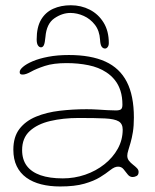

<svg xmlns="http://www.w3.org/2000/svg" viewBox="-20 -658 574 712"><path d="M203 33.5Q164.5 33.5 132.8 25.5Q101 17.5 77.8 0.8Q54.5 -16 42 -41.8Q29.5 -67.5 29.5 -103Q29.5 -150.5 52.2 -180Q75 -209.5 113.8 -225.5Q152.5 -241.5 201 -247.2Q249.5 -253 301 -253Q320 -253 340.2 -251.8Q360.5 -250.5 378.5 -249.5Q396.5 -248.5 409.5 -248.5Q424 -248.5 429 -253Q434 -257.5 434 -269.5Q434 -298.5 426.8 -321.2Q419.5 -344 406 -361Q392.5 -378 374 -390Q346 -408.5 308 -416.2Q270 -424 227 -424Q178 -424 146.2 -413.5Q114.5 -403 95.2 -392.2Q76 -381.5 64.5 -381.5Q58 -381.5 55.5 -383.5Q53 -385.5 53 -391Q53 -399.5 65.5 -410.2Q78 -421 101.5 -431Q125 -441 159 -447.5Q193 -454 235.5 -454Q317 -454 370.5 -429.8Q424 -405.5 450.2 -354.5Q476.5 -303.5 476.5 -222Q476.5 -191.5 472.8 -168.5Q469 -145.5 464.2 -129Q459.5 -112.5 455.8 -100.8Q452 -89 452 -80.5Q452 -70 458.2 -62Q464.5 -54 473 -47.5Q481.5 -41 487.8 -34.5Q494 -28 494 -20.5Q494 -9 486.2 -5.2Q478.5 -1.5 472 -1.5Q461 -1.5 453.5 -11.2Q446 -21 438.2 -30.5Q430.5 -40 418 -40Q411.5 -40 404.8 -37.2Q398 -34.5 386.5 -25.5Q373 -14.5 350.8 -0.8Q328.5 13 293 23.2Q257.5 33.5 203 33.5ZM213 3.5Q256 3.5 296 -10.2Q336 -24 367.2 -48.8Q398.5 -73.5 416.8 -106.5Q435 -139.5 435 -177.5Q435 -199 420 -208Q405 -217 369.5 -218.8Q334 -220.5 271.5 -220.5Q214 -220.5 166.2 -209.2Q118.5 -198 90.2 -172Q62 -146 62 -101.5Q62 -66.5 79.2 -43.2Q96.5 -20 130.2 -8.2Q164 3.5 213 3.5ZM132 -482.5Q125.5 -482.5 120.8 -489.5Q116 -496.5 116 -512Q116 -557 132.2 -584.8Q148.5 -612.5 177.2 -625.5Q206 -638.5 242.5 -638.5Q281 -638.5 313 -622Q345 -605.5 364.2 -574.2Q383.5 -543 383.5 -498.5Q383.5 -489 379.2 -483.5Q375 -478 369.5 -478Q362 -478 357 -485Q352 -492 351 -511Q349 -544 332 -566Q315 -588 290.5 -599Q266 -610 241 -610Q210.5 -610 181.5 -590Q152.5 -570 148.5 -521Q146.5 -499 142.8 -490.8Q139 -482.5 132 -482.5Z"/></svg>

Font: Gluten Thin
Style: Regular
Weight: 100
Designer: Tyler Finck
Foundry: Etcetera Type Company
Version: Version 1.300